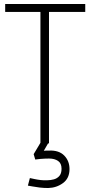

<svg xmlns="http://www.w3.org/2000/svg" viewBox="-20 -720 457 964"><path d="M226 -8H186L149 54L157 81Q170 79 182 78Q194 77 205 76.5Q216 76 226 76Q254 76 271.5 88Q289 100 289 127Q289 151 278 163.5Q267 176 250.5 180.5Q234 185 218 185Q201 186 184 184Q167 182 153.5 179Q140 176 130 174L120 212Q127 213 142.5 216Q158 219 178.5 221.5Q199 224 222 224Q264 223 296.5 199Q329 175 329 129Q329 88 302.5 61Q276 34 227 36Q221 36 215 36Q209 36 200 37ZM226 -660H408V-700H6V-660H183V0H226Z"/></svg>

Font: Advent Pro Light
Style: Regular
Weight: 300
Version: Version 3.000